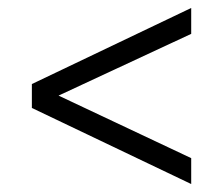

<svg xmlns="http://www.w3.org/2000/svg" viewBox="-20 -582 550 482"><path d="M460 -185V-120L60 -311V-371L460 -562V-497L127 -342Z"/></svg>

Font: Hind Madurai Light
Style: Regular
Weight: 300
Designer: Jyotish Sonowal
Foundry: Indian Type Foundry
Version: Version 1.001;PS 1.0;hotconv 1.0.86;makeotf.lib2.5.63406; tt